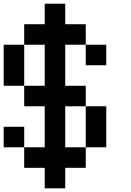

<svg xmlns="http://www.w3.org/2000/svg" viewBox="-20 -909 707 1040"><path d="M111.1 -111.1H0V-222.2H111.1ZM333.3 -111.1H444.4V0H333.3V111.1H222.2V0H111.1V-111.1H222.2V-333.3H111.1V-444.4H222.2V-666.7H111.1V-777.8H222.2V-888.9H333.3V-777.8H444.4V-666.7H333.3V-444.4H444.4V-333.3H333.3ZM111.1 -444.4H0V-666.7H111.1ZM555.6 -555.6H444.4V-666.7H555.6ZM555.6 -111.1H444.4V-333.3H555.6Z"/></svg>

Font: Pixeloid Mono
Style: Regular
Weight: 400
Monospace: yes
Designer: GGBotNet
Foundry: GGBotNet
Version: 0.5